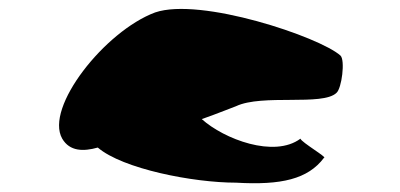

<svg xmlns="http://www.w3.org/2000/svg" viewBox="-20 -719 899 432"><path d="M120 -407C137 -378 168 -378 200 -387C256 -339 415 -308 511 -308C613 -302 673 -316 709 -364C718 -364 658 -399 656 -407C597 -363 484 -406 434 -451C471 -464 505 -478 511 -480C570 -508 706 -480 737 -510C749 -520 757 -584 746 -594C699 -636 431 -726 329 -691C216 -649 80 -477 120 -407Z"/></svg>

Font: Ampere
Style: UltExt
Weight: 400
Version: Version 1